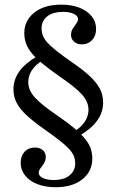

<svg xmlns="http://www.w3.org/2000/svg" viewBox="-20 -602 495 815"><path d="M316.9 -25.8 294.4 -43.5Q325.8 -62.9 340.7 -86.7Q355.6 -110.5 355.6 -135.5Q355.6 -152.4 349.2 -168.1Q342.7 -183.9 328.6 -200Q314.5 -216.1 290.3 -235.5Q266.1 -254.8 229.8 -279.8Q187.1 -309.7 158.9 -333.1Q130.6 -356.5 114.1 -377Q97.6 -397.6 90.3 -418.1Q83.1 -438.7 83.1 -461.3Q83.1 -514.5 125.4 -548.4Q167.7 -582.3 239.5 -582.3Q283.9 -582.3 316.9 -569.4Q350 -556.5 369 -533.1Q387.9 -509.7 387.9 -479Q387.9 -450 371 -431.9Q354 -413.7 327.4 -413.7Q307.3 -413.7 294.4 -425Q281.5 -436.3 281.5 -454Q281.5 -468.5 288.7 -480.2Q296 -491.9 303.6 -502Q311.3 -512.1 311.3 -521.8Q311.3 -534.7 293.5 -543.1Q275.8 -551.6 248.4 -551.6Q204 -551.6 180.2 -532.3Q156.5 -512.9 156.5 -481.5Q156.5 -466.1 161.7 -451.6Q166.9 -437.1 181 -421.4Q195.2 -405.6 220.6 -385.5Q246 -365.3 286.3 -337.1Q331.5 -306.5 360.5 -279.4Q389.5 -252.4 403.6 -225.8Q417.7 -199.2 417.7 -166.9Q417.7 -125 392.3 -89.9Q366.9 -54.8 316.9 -25.8ZM215.3 192.7Q172.6 192.7 139.1 179.8Q105.6 166.9 86.7 143.1Q67.7 119.4 67.7 89.5Q67.7 60.5 84.3 42.3Q100.8 24.2 128.2 24.2Q148.4 24.2 161.3 35.1Q174.2 46 174.2 64.5Q174.2 79 166.9 90.7Q159.7 102.4 152 112.1Q144.4 121.8 144.4 132.3Q144.4 145.2 162.1 153.6Q179.8 162.1 207.3 162.1Q251.6 162.1 275.4 142.3Q299.2 122.6 299.2 91.9Q299.2 75.8 294 61.7Q288.7 47.6 274.6 31.9Q260.5 16.1 235.1 -4Q209.7 -24.2 169.4 -52.4Q124.2 -83.9 95.2 -110.5Q66.1 -137.1 51.6 -163.7Q37.1 -190.3 37.1 -222.6Q37.1 -264.5 62.5 -299.6Q87.9 -334.7 138.7 -363.7L161.3 -346Q129.8 -326.6 114.9 -303.2Q100 -279.8 100 -254Q100 -237.1 106 -221.8Q112.1 -206.5 126.6 -189.9Q141.1 -173.4 165.3 -154Q189.5 -134.7 225.8 -109.7Q268.5 -80.6 296.4 -56.9Q324.2 -33.1 341.1 -12.5Q358.1 8.1 364.9 28.2Q371.8 48.4 371.8 71.8Q371.8 125 329.8 158.9Q287.9 192.7 215.3 192.7Z"/></svg>

Font: Playfair 12pt
Style: Regular
Weight: 400
Designer: Claus Eggers Sørensen
Foundry: Claus Eggers Sørensen
Version: Version 2.000;gftools[0.9.28]